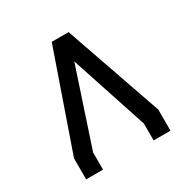

<svg xmlns="http://www.w3.org/2000/svg" viewBox="-159 -843 968 986"><g transform="rotate(-30 325.0 -350.0)"><path d="M575 0H475V-100L325 -555L175 -102V0H75V-125L275 -700H375L575 -125Z"/></g></svg>

Font: Monoikos Medium
Style: Regular
Weight: 500
Designer: Brian Krent
Version: Version 0.088